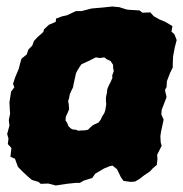

<svg xmlns="http://www.w3.org/2000/svg" viewBox="-20 -544 562 589"><path d="M213 17 184 20 151 25 128 19 105 20 98 14 78 8 66 -2 52 -15 35 -32 26 -57 12 -63 15 -90 4 -102 6 -119 2 -133 9 -159 7 -176 11 -195 10 -209 9 -230 14 -263 24 -276 20 -287 27 -308 38 -334 41 -347 46 -364 62 -377 67 -392 79 -404 84 -418 94 -429 113 -446 115 -454 130 -468 151 -477 152 -487 171 -494 185 -497 213 -510H230L261 -518L296 -521L324 -524L346 -522L368 -515L375 -514L392 -513L408 -512L417 -505L441 -506L452 -494L470 -484L487 -477L509 -464L506 -447L515 -439L522 -421L516 -398L511 -371L510 -349V-337L502 -321L492 -295L491 -277L486 -268L491 -246L476 -207L475 -193L482 -177L474 -140L472 -126L473 -107L476 -97L462 -69L463 -56L461 -38L449 -28L440 -18L422 -6L408 5L394 13L382 14L359 11L351 0L339 -25L325 -36L316 -34L299 -27L272 -11L263 2L237 10L225 17ZM220 -143 231 -144H239L250 -146L257 -153L265 -160L271 -163L282 -168L289 -177L293 -186L300 -197L303 -206L306 -225L305 -233V-245L308 -260L309 -270L313 -280L317 -288L321 -296L325 -306L324 -312L329 -326L327 -336V-345L319 -357L308 -362L300 -368L286 -366L274 -368L262 -362L252 -357L239 -351L230 -347L223 -337L217 -327L213 -319L210 -305L208 -296L206 -287L204 -276L200 -268L194 -255L192 -243L189 -234L191 -223L192 -209L188 -199L182 -186L181 -174L185 -169L188 -162L190 -157L197 -150L203 -147L213 -146Z"/></svg>

Font: Winky Rough ExtraBold
Style: Italic
Weight: 800
Italic angle: -8.97852°
Designer: Simon Atzbach
Foundry: typofactur
Version: Version 1.206; ttfautohint (v1.8.4.7-5d5b)